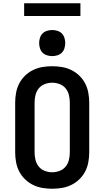

<svg xmlns="http://www.w3.org/2000/svg" viewBox="-20 -1149 640 1177"><path d="M300 8Q270 8 240 3Q210 -2 182.5 -15.5Q155 -29 133 -50.5Q111 -72 97.5 -98.5Q84 -125 78.5 -155Q73 -185 73 -215V-520Q73 -550 78.5 -580Q84 -610 97.5 -636.5Q111 -663 133 -684.5Q155 -706 182.5 -719.5Q210 -733 240 -738Q270 -743 300 -743Q330 -743 360 -738Q390 -733 417.5 -719.5Q445 -706 467 -684.5Q489 -663 502.5 -636.5Q516 -610 521.5 -580Q527 -550 527 -520V-215Q527 -185 521.5 -155Q516 -125 502.5 -98.5Q489 -72 467 -50.5Q445 -29 417.5 -15.5Q390 -2 360 3Q330 8 300 8ZM300 -93Q323 -93 345.5 -101.5Q368 -110 382.5 -128Q397 -146 402.5 -169Q408 -192 408 -215V-520Q408 -543 402.5 -566Q397 -589 382.5 -607Q368 -625 345.5 -633.5Q323 -642 300 -642Q277 -642 254.5 -633.5Q232 -625 217.5 -607Q203 -589 197.5 -566Q192 -543 192 -520V-215Q192 -192 197.5 -169Q203 -146 217.5 -128Q232 -110 254.5 -101.5Q277 -93 300 -93ZM300 -805Q284 -805 268 -810Q252 -815 241 -826Q230 -837 225 -853Q220 -869 220 -885Q220 -901 225 -917Q230 -933 241 -944Q252 -955 268 -960Q284 -965 300 -965Q316 -965 332 -960Q348 -955 359 -944Q370 -933 375 -917Q380 -901 380 -885Q380 -869 375 -853Q370 -837 359 -826Q348 -815 332 -810Q316 -805 300 -805ZM128 -1051V-1129H473V-1051Z"/></svg>

Font: Iosevka Aile
Style: Bold
Weight: 700
Designer: Belleve Invis
Foundry: Belleve Invis
Version: Version 28.0.1; ttfautohint (v1.8.4)